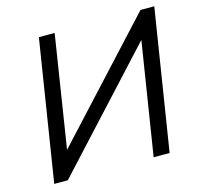

<svg xmlns="http://www.w3.org/2000/svg" viewBox="-103 -817 975 929"><g transform="rotate(-15 385.0 -352.5)"><path d="M57 0 169 -705H248L156 -120L140 -122L678 -705H747L635 0H555L648 -586L663 -584L125 0Z"/></g></svg>

Font: Nunito Sans 10pt
Style: Italic
Weight: 400
Italic angle: -9°
Designer: Vernon Adams
Foundry: Vernon Adams
Version: Version 3.101;gftools[0.9.27]